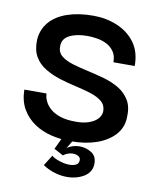

<svg xmlns="http://www.w3.org/2000/svg" viewBox="-84 -639 723 879"><g transform="rotate(10 277.5 -199.0)"><path d="M276 11Q229 11 185 0.5Q141 -10 105.5 -34Q70 -58 48.5 -95Q27 -132 26 -185H129Q129 -181 131 -169.5Q133 -158 141.5 -143Q150 -128 166.5 -114Q183 -100 211.5 -90.5Q240 -81 283 -81Q313 -81 334.5 -87Q356 -93 370.5 -103Q385 -113 392 -125.5Q399 -138 399 -150Q399 -178 379.5 -194.5Q360 -211 327.5 -221.5Q295 -232 256.5 -240.5Q218 -249 179.5 -261Q141 -273 109 -292.5Q77 -312 59.5 -343Q42 -374 44 -422Q48 -469 77 -503Q106 -537 158 -555Q210 -573 279 -573Q339 -573 390.5 -551.5Q442 -530 473.5 -487.5Q505 -445 505 -379H406Q406 -410 392 -429.5Q378 -449 356.5 -459.5Q335 -470 311 -473.5Q287 -477 268 -477Q218 -477 185.5 -460.5Q153 -444 153 -410Q152 -381 172 -364.5Q192 -348 225 -338Q258 -328 297 -319.5Q336 -311 375 -300Q414 -289 445.5 -270Q477 -251 495.5 -220Q514 -189 511 -139Q509 -92 478 -58.5Q447 -25 395.5 -7Q344 11 276 11ZM174 140 205 91Q216 101 241.5 109.5Q267 118 289 118Q307 118 319.5 111.5Q332 105 332 89Q332 77 321 71Q310 65 296 65Q285 65 273.5 69Q262 73 252 81L209 58L252 -33L299 -15L262 46Q273 37 288.5 32Q304 27 321 27Q350 27 375.5 42.5Q401 58 401 93Q401 132 367 153.5Q333 175 286 175Q258 175 228.5 166Q199 157 174 140Z"/></g></svg>

Font: Darker Grotesque
Style: Bold
Weight: 700
Designer: Gabriel Lam
Foundry: TypeRant
Version: Version 1.000;gftools[0.9.28]